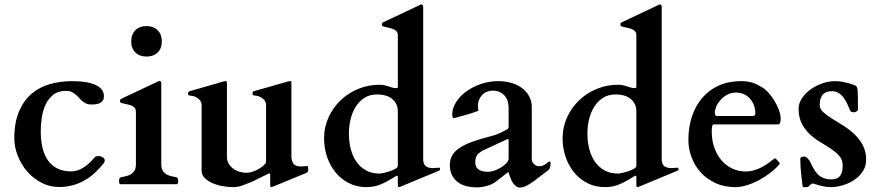

<svg xmlns="http://www.w3.org/2000/svg" viewBox="-20 -823 3927 858"><path d="M43.9 -206.5Q44.4 -277.3 65.4 -325.9Q86.4 -374.5 121.6 -404.3Q156.7 -434.1 203.4 -447.3Q250 -460.4 301.3 -460.4Q312 -460.4 326.9 -459.7Q341.8 -459 357.7 -456.8Q373.5 -454.6 388.9 -450.2Q404.3 -445.8 416.7 -438.2Q429.2 -430.7 436.8 -419.7Q444.3 -408.7 444.3 -393.1Q444.3 -381.3 439.9 -374.3Q435.5 -367.2 427.7 -363Q419.9 -358.9 409.7 -357.4Q399.4 -356 387.7 -356Q374 -356 364.5 -360.6Q355 -365.2 347.2 -371.8Q339.4 -378.4 332.5 -386.5Q325.7 -394.5 317.6 -401.1Q309.6 -407.7 299.3 -412.4Q289.1 -417 274.4 -417Q240.2 -417 218.3 -399.7Q196.3 -382.3 183.8 -355.7Q171.4 -329.1 166.7 -297.4Q162.1 -265.6 162.1 -236.8Q162.1 -197.8 169.4 -164.8Q176.8 -131.8 193.1 -107.9Q209.5 -84 235.6 -70.6Q261.7 -57.1 298.8 -57.1Q312.5 -57.1 325.9 -61.5Q339.4 -65.9 351.8 -73.5Q364.3 -81.1 375.2 -90.8Q386.2 -100.6 395.5 -111.8Q400.4 -117.7 405 -121.6Q409.7 -125.5 419.4 -125.5Q431.2 -125.5 439.7 -119.4Q448.2 -113.3 448.2 -106.4Q448.2 -104.5 447.5 -101.3Q446.8 -98.1 442.4 -92.3Q423.8 -68.8 402.3 -49.3Q380.9 -29.8 356.4 -16.1Q332 -2.4 304 5.1Q275.9 12.7 244.1 12.7Q202.1 12.7 165.8 -6.1Q129.4 -24.9 102.3 -55.9Q75.2 -86.9 59.6 -126.2Q43.9 -165.5 43.9 -206.5Z M516.6 0Q513.7 -1 512.7 -6.6Q511.7 -12.2 511.7 -15.1Q511.7 -17.6 513.2 -22.9Q514.6 -28.3 516.6 -29.3Q522.9 -32.2 534.7 -33.9Q546.4 -35.6 558.1 -40.8Q569.8 -45.9 578.6 -56.9Q587.4 -67.9 587.4 -89.4V-323.7Q587.4 -335.4 581.1 -342Q574.7 -348.6 564.9 -352.1Q555.2 -355.5 543.9 -357.7Q532.7 -359.9 522.5 -362.8Q519.5 -363.8 517.8 -365.5Q516.1 -367.2 516.1 -372.6Q516.1 -375 517.6 -377.4Q519 -379.9 523.4 -382.3L685.1 -458.5Q687 -459.5 689.2 -460.4Q691.4 -461.4 692.4 -461.4Q700.7 -461.4 700.7 -449.7V-89.4Q700.7 -67.9 709.5 -56.9Q718.3 -45.9 730 -40.8Q741.7 -35.6 753.4 -33.9Q765.1 -32.2 771.5 -29.3Q773.4 -28.3 774.9 -22.9Q776.4 -17.6 776.4 -15.1Q776.4 -12.2 775.4 -6.6Q774.4 -1 771.5 0ZM566.4 -638.2Q566.4 -669.4 585 -688Q603.5 -706.5 634.8 -706.5Q666 -706.5 684.6 -688Q703.1 -669.4 703.1 -638.2Q703.1 -606.9 684.6 -588.6Q666 -570.3 634.8 -570.3Q603.5 -570.3 585 -588.6Q566.4 -606.9 566.4 -638.2Z M880.9 -356.4Q879.4 -370.6 867.9 -380.6Q856.4 -390.6 843.3 -393.6Q839.8 -394.5 835.7 -394.8Q831.5 -395 828.1 -395.8Q824.7 -396.5 822.5 -398.2Q820.3 -399.9 820.3 -404.3Q820.3 -408.2 821.5 -411.1Q822.8 -414.1 828.1 -415.5L977.1 -458.5Q980 -459.5 983.2 -460Q986.3 -460.4 989.3 -460.4Q994.1 -460.4 994.1 -452.1V-122.6Q994.1 -106 1001.7 -92.5Q1009.3 -79.1 1021.5 -69.8Q1033.7 -60.5 1049.3 -55.7Q1064.9 -50.8 1081.5 -50.8Q1093.3 -50.8 1106 -54.7Q1118.7 -58.6 1130.4 -64.7Q1142.1 -70.8 1152.3 -78.9Q1162.6 -86.9 1168.9 -95.7V-356.9Q1167.5 -371.1 1156 -381.1Q1144.5 -391.1 1131.3 -394Q1127.9 -395 1123.8 -395.3Q1119.6 -395.5 1116.2 -396.2Q1112.8 -397 1110.6 -398.7Q1108.4 -400.4 1108.4 -404.8Q1108.4 -408.7 1109.6 -411.6Q1110.8 -414.6 1116.2 -416L1265.1 -458.5Q1268.1 -459.5 1271.2 -460Q1274.4 -460.4 1277.3 -460.4Q1282.2 -460.4 1282.2 -456.1V-119.1Q1284.7 -97.7 1294.4 -88.4Q1304.2 -79.1 1326.2 -79.1L1354.5 -81.1Q1356.4 -81.1 1356.9 -74.5Q1357.4 -67.9 1357.4 -64.9Q1357.4 -64 1356.2 -58.6Q1355 -53.2 1350.1 -50.8L1201.7 10.3Q1200.7 10.7 1196.8 12Q1192.9 13.2 1192.4 13.2Q1189 13.2 1188.2 9Q1187.5 4.9 1187.5 1V-45.9Q1186 -47.9 1182.6 -47.9Q1181.6 -47.9 1180.7 -47.9Q1179.7 -47.9 1179.7 -46.9L1101.6 -8.8Q1090.8 -4.9 1081.5 -1.2Q1072.3 2.4 1063.2 5.9Q1054.2 9.3 1043.9 11.2Q1033.7 13.2 1021.5 13.2Q1001 13.2 976.3 9Q951.7 4.9 930.4 -4.2Q909.2 -13.2 895 -27.3Q880.9 -41.5 880.9 -61.5V-356.4Z M1855.5 -800.3Q1857.4 -801.3 1859.6 -802.2Q1861.8 -803.2 1862.8 -803.2Q1871.1 -803.2 1871.1 -791.5V-111.8Q1871.1 -90.3 1882.1 -81.1Q1893.1 -71.8 1915 -71.8L1943.4 -73.7Q1945.3 -73.7 1945.8 -71Q1946.3 -68.4 1946.3 -65.4Q1946.3 -64.5 1945.1 -62.7Q1943.8 -61 1939 -59.1L1772 10.3Q1771 10.7 1767.1 12Q1763.2 13.2 1762.7 13.2Q1759.3 13.2 1758.5 9Q1757.8 4.9 1757.8 1V-32.7Q1757.8 -37.6 1754.4 -37.6Q1752.9 -37.6 1750 -36.1Q1732.9 -26.4 1717.8 -17.3Q1702.6 -8.3 1687.3 -1.5Q1671.9 5.4 1655 9.3Q1638.2 13.2 1617.7 13.2Q1573.7 13.2 1538.6 -4.9Q1503.4 -22.9 1479 -53.2Q1454.6 -83.5 1441.4 -122.6Q1428.2 -161.6 1428.2 -204.1Q1428.2 -255.4 1448.5 -299.3Q1468.8 -343.3 1502.7 -375.5Q1536.6 -407.7 1581.5 -426Q1626.5 -444.3 1675.8 -444.3Q1689 -444.3 1698.7 -441.9Q1708.5 -439.5 1716.8 -436.8Q1725.1 -434.1 1733.4 -431.6Q1741.7 -429.2 1752 -429.2Q1753.4 -429.2 1755.6 -430.2Q1757.8 -431.2 1757.8 -435.5V-665.5Q1757.8 -677.2 1751.5 -683.8Q1745.1 -690.4 1735.4 -693.8Q1725.6 -697.3 1714.4 -699.5Q1703.1 -701.7 1692.9 -704.6Q1689.9 -705.6 1688.2 -707.3Q1686.5 -709 1686.5 -714.4Q1686.5 -716.8 1688 -719.2Q1689.5 -721.7 1693.8 -724.1ZM1539.1 -226.1Q1539.1 -190.9 1547.1 -158.4Q1555.2 -126 1572 -101.3Q1588.9 -76.7 1614.7 -62Q1640.6 -47.4 1675.8 -47.4Q1681.2 -47.4 1694.8 -50.3Q1708.5 -53.2 1722.4 -57.9Q1736.3 -62.5 1747.1 -68.8Q1757.8 -75.2 1757.8 -82.5V-325.2Q1757.8 -358.9 1733.6 -379.9Q1709.5 -400.9 1664.6 -400.9Q1631.8 -400.9 1608.2 -385.5Q1584.5 -370.1 1569.1 -345.2Q1553.7 -320.3 1546.4 -289.1Q1539.1 -257.8 1539.1 -226.1Z M2193.8 -9.8Q2177.7 1.5 2155.8 7.8Q2133.8 14.2 2111.8 14.2Q2052.2 14.2 2021.2 -12.7Q1990.2 -39.6 1990.2 -85.4Q1990.2 -111.8 2002.2 -130.9Q2014.2 -149.9 2037.6 -164.6Q2061 -179.2 2095.5 -191.2Q2129.9 -203.1 2175.3 -214.8Q2199.7 -221.2 2214.6 -228.5Q2229.5 -235.8 2242.2 -242.7Q2250.5 -247.1 2251.7 -250.5Q2252.9 -253.9 2252.9 -256.8V-341.8Q2252.9 -357.9 2248.3 -371.8Q2243.7 -385.7 2234.4 -396Q2225.1 -406.2 2211.9 -412.1Q2198.7 -418 2182.1 -418Q2168 -418 2155.8 -413.1Q2143.6 -408.2 2134.8 -398.9Q2126 -389.6 2120.8 -377Q2115.7 -364.3 2115.7 -348.1Q2115.7 -346.7 2116 -343.8Q2116.2 -340.8 2116.7 -337.6Q2117.2 -334.5 2117.7 -332Q2118.2 -329.6 2118.2 -329.1Q2117.7 -328.1 2110.1 -325.2Q2102.5 -322.3 2091.6 -318.6Q2080.6 -314.9 2067.4 -311.3Q2054.2 -307.6 2042.2 -304.2Q2030.3 -300.8 2021.2 -298.1Q2012.2 -295.4 2008.8 -294.9Q2003.4 -294.9 2002.2 -300.5Q2001 -306.2 2001 -311.5Q2001 -339.8 2018.1 -366.7Q2035.2 -393.6 2063.7 -414.3Q2092.3 -435.1 2129.4 -447.8Q2166.5 -460.4 2206.1 -460.4Q2241.2 -460.4 2269 -451.4Q2296.9 -442.4 2316.4 -426.5Q2335.9 -410.6 2346.2 -389.9Q2356.4 -369.1 2356.4 -345.7V-112.8Q2356.4 -100.1 2366 -90.1Q2375.5 -80.1 2390.6 -80.1Q2399.4 -80.1 2406.5 -83.3Q2413.6 -86.4 2419.2 -90.6Q2424.8 -94.7 2428.7 -97.9Q2432.6 -101.1 2435.5 -101.1Q2439.5 -101.1 2439.9 -97.9Q2440.4 -94.7 2440.4 -92.3Q2440.4 -84 2438.2 -75.4Q2436 -66.9 2430.7 -63Q2406.7 -44.9 2388.2 -30.5Q2369.6 -16.1 2354.5 -5.9Q2339.4 4.4 2327.1 9.8Q2314.9 15.1 2304.2 15.1Q2294.4 15.1 2286.9 9.8Q2279.3 4.4 2273.7 -3.4Q2268.1 -11.2 2264.2 -20.3Q2260.3 -29.3 2257.6 -37.1Q2254.9 -44.9 2253.4 -49.8Q2252 -54.7 2251 -54.2ZM2104 -97.2Q2104 -84 2109.1 -75.7Q2114.3 -67.4 2122.6 -63Q2130.9 -58.6 2141.4 -56.9Q2151.9 -55.2 2163.1 -55.2Q2173.3 -55.2 2188.5 -60.3Q2203.6 -65.4 2218 -74Q2232.4 -82.5 2242.7 -93.5Q2252.9 -104.5 2252.9 -115.7V-196.3Q2252.9 -201.7 2249 -201.7Q2248 -201.7 2247.1 -201.2L2133.8 -148.4Q2127 -143.6 2121.3 -139.4Q2115.7 -135.3 2111.8 -129.6Q2107.9 -124 2106 -116.5Q2104 -108.9 2104 -97.2Z M2921.4 -800.3Q2923.3 -801.3 2925.5 -802.2Q2927.7 -803.2 2928.7 -803.2Q2937 -803.2 2937 -791.5V-111.8Q2937 -90.3 2948 -81.1Q2959 -71.8 2981 -71.8L3009.3 -73.7Q3011.2 -73.7 3011.7 -71Q3012.2 -68.4 3012.2 -65.4Q3012.2 -64.5 3011 -62.7Q3009.8 -61 3004.9 -59.1L2837.9 10.3Q2836.9 10.7 2833 12Q2829.1 13.2 2828.6 13.2Q2825.2 13.2 2824.5 9Q2823.7 4.9 2823.7 1V-32.7Q2823.7 -37.6 2820.3 -37.6Q2818.8 -37.6 2815.9 -36.1Q2798.8 -26.4 2783.7 -17.3Q2768.6 -8.3 2753.2 -1.5Q2737.8 5.4 2720.9 9.3Q2704.1 13.2 2683.6 13.2Q2639.6 13.2 2604.5 -4.9Q2569.3 -22.9 2544.9 -53.2Q2520.5 -83.5 2507.3 -122.6Q2494.1 -161.6 2494.1 -204.1Q2494.1 -255.4 2514.4 -299.3Q2534.7 -343.3 2568.6 -375.5Q2602.5 -407.7 2647.5 -426Q2692.4 -444.3 2741.7 -444.3Q2754.9 -444.3 2764.6 -441.9Q2774.4 -439.5 2782.7 -436.8Q2791 -434.1 2799.3 -431.6Q2807.6 -429.2 2817.9 -429.2Q2819.3 -429.2 2821.5 -430.2Q2823.7 -431.2 2823.7 -435.5V-665.5Q2823.7 -677.2 2817.4 -683.8Q2811 -690.4 2801.3 -693.8Q2791.5 -697.3 2780.3 -699.5Q2769 -701.7 2758.8 -704.6Q2755.9 -705.6 2754.2 -707.3Q2752.4 -709 2752.4 -714.4Q2752.4 -716.8 2753.9 -719.2Q2755.4 -721.7 2759.8 -724.1ZM2605 -226.1Q2605 -190.9 2613 -158.4Q2621.1 -126 2637.9 -101.3Q2654.8 -76.7 2680.7 -62Q2706.5 -47.4 2741.7 -47.4Q2747.1 -47.4 2760.7 -50.3Q2774.4 -53.2 2788.3 -57.9Q2802.2 -62.5 2813 -68.8Q2823.7 -75.2 2823.7 -82.5V-325.2Q2823.7 -358.9 2799.6 -379.9Q2775.4 -400.9 2730.5 -400.9Q2697.8 -400.9 2674.1 -385.5Q2650.4 -370.1 2635 -345.2Q2619.6 -320.3 2612.3 -289.1Q2605 -257.8 2605 -226.1Z M3056.2 -197.8Q3056.2 -254.9 3072.3 -303Q3088.4 -351.1 3118.7 -386.2Q3148.9 -421.4 3192.6 -440.9Q3236.3 -460.4 3292 -460.4Q3308.6 -460.4 3321.8 -458.3Q3335 -456.1 3345.9 -452.4Q3356.9 -448.7 3366.5 -443.6Q3376 -438.5 3385.7 -432.6Q3397 -426.8 3411.4 -411.6Q3425.8 -396.5 3438.5 -376.5Q3451.2 -356.4 3460 -333.7Q3468.8 -311 3468.8 -290Q3468.8 -283.2 3466.1 -275.1Q3463.4 -267.1 3457 -267.1H3168.9Q3164.1 -267.1 3162.4 -258.3Q3160.6 -249.5 3160.6 -236.8Q3160.6 -193.8 3173.1 -160.4Q3185.5 -127 3206.5 -103.8Q3227.5 -80.6 3254.9 -68.6Q3282.2 -56.6 3312.5 -56.6Q3331.5 -56.6 3349.1 -61.8Q3366.7 -66.9 3382.8 -75.2Q3398.9 -83.5 3413.1 -93.8Q3427.2 -104 3439.9 -114.3Q3442.9 -115.2 3443.8 -115.2Q3445.3 -115.2 3447.8 -112.8Q3452.1 -108.9 3456.5 -103.8Q3460.9 -98.6 3463.4 -95.2Q3464.8 -93.8 3464.8 -92.3Q3464.8 -90.8 3462.9 -88.9Q3446.8 -69.8 3423.3 -51.5Q3399.9 -33.2 3373.3 -18.8Q3346.7 -4.4 3318.8 4.4Q3291 13.2 3266.1 13.2Q3215.8 13.2 3176.8 -5.1Q3137.7 -23.4 3110.8 -53.2Q3084 -83 3070.1 -120.8Q3056.2 -158.7 3056.2 -197.8ZM3342.8 -304.7Q3355.5 -304.7 3355.5 -315.9Q3355.5 -335 3349.4 -351.8Q3343.3 -368.7 3332 -381.6Q3320.8 -394.5 3304.9 -401.9Q3289.1 -409.2 3269.5 -409.2Q3246.1 -409.2 3228.5 -399.2Q3210.9 -389.2 3198.7 -375Q3186.5 -360.8 3180.4 -345.7Q3174.3 -330.6 3174.3 -319.8Q3174.3 -311.5 3176.8 -308.1Q3179.2 -304.7 3183.1 -304.7Z M3613.3 -2.9Q3608.9 -2.9 3605.5 -0.5Q3602.1 2 3598.9 5.1Q3595.7 8.3 3592.8 10.7Q3589.8 13.2 3585.9 13.2H3568.4Q3567.4 13.2 3565.4 -1Q3563.5 -15.1 3561.3 -34.9Q3559.1 -54.7 3557.6 -75.9Q3556.2 -97.2 3556.2 -111.3Q3556.2 -119.1 3561.8 -121.3Q3567.4 -123.5 3573.7 -123.5Q3577.1 -123.5 3581.3 -121.1Q3585.4 -118.7 3589.1 -115Q3592.8 -111.3 3595.7 -107.4Q3598.6 -103.5 3600.1 -100.6Q3608.4 -82.5 3616.7 -67.9Q3625 -53.2 3635.7 -43Q3646.5 -32.7 3661.1 -27.1Q3675.8 -21.5 3696.3 -21.5Q3711.9 -21.5 3721.7 -26.9Q3731.4 -32.2 3736.8 -41Q3742.2 -49.8 3743.9 -61Q3745.6 -72.3 3745.6 -84.5Q3745.6 -108.9 3731 -125.7Q3716.3 -142.6 3694.6 -157.2Q3672.9 -171.9 3647.2 -187Q3621.6 -202.1 3599.9 -222.2Q3578.1 -242.2 3563.5 -269.8Q3548.8 -297.4 3548.8 -337.9Q3548.8 -361.3 3563.5 -383.5Q3578.1 -405.8 3601.6 -422.9Q3625 -439.9 3654.1 -450.2Q3683.1 -460.4 3711.9 -460.4Q3727.1 -460.4 3742.4 -457.8Q3757.8 -455.1 3770.8 -451.7Q3783.7 -448.2 3792.7 -444.8Q3801.8 -441.4 3804.2 -439.9Q3807.6 -437.5 3809.8 -432.4Q3812 -427.2 3812.7 -416Q3813.5 -404.8 3813.7 -386Q3814 -367.2 3814 -336.9Q3814 -328.6 3807.9 -325Q3801.8 -321.3 3795.9 -321.3Q3790.5 -321.3 3785.4 -323.2Q3780.3 -325.2 3778.8 -329.6Q3772.9 -344.7 3765.6 -360.1Q3758.3 -375.5 3748.8 -387.9Q3739.3 -400.4 3726.6 -408Q3713.9 -415.5 3697.3 -415.5Q3687.5 -415.5 3677.7 -413.1Q3668 -410.6 3660.2 -403.6Q3652.3 -396.5 3647.7 -384.3Q3643.1 -372.1 3643.1 -353Q3643.1 -336.4 3658.4 -322.3Q3673.8 -308.1 3696.8 -293.7Q3719.7 -279.3 3746.8 -262.7Q3773.9 -246.1 3796.9 -224.6Q3819.8 -203.1 3835.2 -175Q3850.6 -147 3850.6 -108.9Q3850.6 -80.6 3835.9 -57.9Q3821.3 -35.2 3798.3 -19.5Q3775.4 -3.9 3747.3 4.6Q3719.2 13.2 3692.4 13.2Q3678.7 13.2 3665 10.7Q3651.4 8.3 3640.1 5.1Q3628.9 2 3621.6 -0.5Q3614.3 -2.9 3613.3 -2.9Z"/></svg>

Font: Cardo
Style: Bold
Weight: 700
Designer: David J. Perry
Foundry: David J. Perry
Version: Version 1.0011